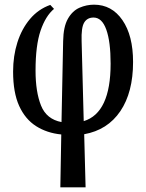

<svg xmlns="http://www.w3.org/2000/svg" viewBox="-20 -567 625 821"><path d="M238 234 242 8Q181 2 134.5 -27.5Q88 -57 62 -114Q36 -171 36 -261Q36 -328 54.5 -386Q73 -444 108.5 -486Q144 -528 195 -546L211 -529Q175 -499 153.5 -436Q132 -373 132 -265Q132 -174 155.5 -115.5Q179 -57 243 -45L250 -391Q251 -453 270.5 -487Q290 -521 320 -534Q350 -547 382 -547Q458 -547 503.5 -481Q549 -415 549 -302Q549 -172 494.5 -91.5Q440 -11 340 7L346 234ZM329 -391 338 -49Q453 -84 453 -295Q453 -389 434.5 -440.5Q416 -492 380 -492Q353 -492 340 -470.5Q327 -449 329 -391Z"/></svg>

Font: Noto Serif ExtraCondensed Medium
Style: Regular
Weight: 500
Width: 2
Designer: Monotype Design Team
Foundry: Monotype Imaging Inc.
Version: Version 2.015